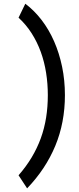

<svg xmlns="http://www.w3.org/2000/svg" viewBox="-20 -821 428 1041"><path d="M332 -305.2Q332 -156.2 279.8 -30.3Q227.5 95.7 127 200.2L80.6 129.4Q121.6 82.5 151.6 32.5Q181.6 -17.6 201.2 -71.3Q220.7 -125 230 -183.3Q239.3 -241.7 239.3 -305.2Q239.3 -366.7 230 -426Q220.7 -485.4 201.2 -539.3Q181.6 -593.3 151.6 -640.4Q121.6 -687.5 80.6 -725.1L117.2 -800.8Q165.5 -764.6 205.3 -712.9Q245.1 -661.1 273.2 -597.2Q301.3 -533.2 316.7 -459.2Q332 -385.3 332 -305.2Z"/></svg>

Font: Andika CyrE
Style: Regular
Weight: 400
Designer: Victor Gaultney, Annie Olsen, Julie Remington, Don Collingsworth, Eric Hays, Becca Hirsbrunner
Foundry: SIL International
Version: Version 5.000